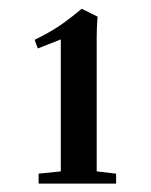

<svg xmlns="http://www.w3.org/2000/svg" viewBox="-20 -678 350 444"><path d="M69.3 -253.4V-276.4L120.6 -281.7V-586.9L67.4 -565.9L60.1 -585.9Q96.7 -604 119.1 -619.4Q141.6 -634.8 168.9 -657.7L205.6 -639.6Q203.6 -613.8 203.6 -592.3V-281.7L248.5 -276.4V-253.4Z"/></svg>

Font: Elstob 10pt
Style: Bold
Weight: 700
Designer: Peter S. Baker
Version: Version 1.015